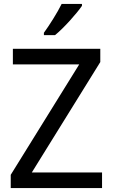

<svg xmlns="http://www.w3.org/2000/svg" viewBox="-20 -964 579 984"><path d="M400 -944H296C274 -899 232 -833 205 -796V-784H262C307 -820 375 -897 400 -934ZM503 0V-80H143L494 -646V-714H46V-634H386L35 -68V0Z"/></svg>

Font: Noto Sans Thai
Style: Regular
Weight: 400
Designer: Monotype Design Team
Foundry: Monotype Imaging Inc.
Version: Version 1.901